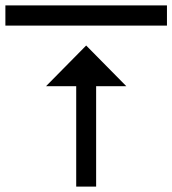

<svg xmlns="http://www.w3.org/2000/svg" viewBox="-20 -712 640 713"><path d="M151 -392H263V-19H337V-392H449L300 -543ZM0 -692V-617H600V-692Z"/></svg>

Font: SauceCodePro Nerd Font Mono
Style: Regular
Weight: 500
Monospace: yes
Designer: Paul D. Hunt, Teo Tuominen
Foundry: Adobe Systems Incorporated
Version: Version 2.030;PS 1.000;hotconv 16.6.51;makeotf.lib2.5.65220;